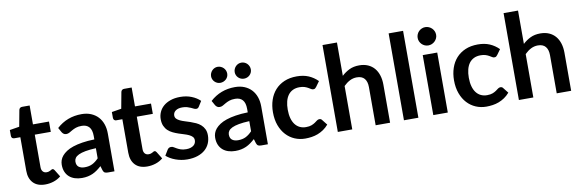

<svg xmlns="http://www.w3.org/2000/svg" viewBox="-52 -1176 4890 1617"><g transform="rotate(-10 2393.0 -367.5)"><path d="M232 8Q165 8 129.2 -29.8Q93.5 -67.5 93.5 -134V-420.5H41Q31 -420.5 24 -427Q17 -433.5 17 -446.5V-495.5L99.5 -509L125.5 -649Q128 -659 135 -664.5Q142 -670 153 -670H217V-508.5H354V-420.5H217V-142.5Q217 -118.5 228.8 -105Q240.5 -91.5 261 -91.5Q272.5 -91.5 280.2 -94.2Q288 -97 293.8 -100Q299.5 -103 304 -105.8Q308.5 -108.5 313 -108.5Q318.5 -108.5 322 -105.8Q325.5 -103 329.5 -97.5L366.5 -37.5Q339.5 -15 304.5 -3.5Q269.5 8 232 8Z M421 -441.5Q509.5 -522.5 634 -522.5Q679 -522.5 714.5 -507.8Q750 -493 774.5 -466.8Q799 -440.5 811.8 -404Q824.5 -367.5 824.5 -324V0H768.5Q751 0 741.5 -5.2Q732 -10.5 726.5 -26.5L715.5 -63.5Q696 -46 677.5 -32.8Q659 -19.5 639 -10.5Q619 -1.5 596.2 3.2Q573.5 8 546 8Q513.5 8 486 -0.8Q458.5 -9.5 438.5 -27Q418.5 -44.5 407.5 -70.5Q396.5 -96.5 396.5 -131Q396.5 -150.5 403 -169.8Q409.5 -189 424.2 -206.5Q439 -224 462.5 -239.5Q486 -255 520.2 -266.5Q554.5 -278 600 -285.2Q645.5 -292.5 704 -294V-324Q704 -375.5 682 -400.2Q660 -425 618.5 -425Q588.5 -425 568.8 -418Q549 -411 534 -402.2Q519 -393.5 506.8 -386.5Q494.5 -379.5 479.5 -379.5Q466.5 -379.5 457.5 -386.2Q448.5 -393 443 -402ZM704 -219Q650.5 -216.5 614 -209.8Q577.5 -203 555.5 -192.5Q533.5 -182 524 -168Q514.5 -154 514.5 -137.5Q514.5 -105 533.8 -91Q553 -77 584 -77Q622 -77 649.8 -90.8Q677.5 -104.5 704 -132.5Z M1104.5 8Q1037.5 8 1001.8 -29.8Q966 -67.5 966 -134V-420.5H913.5Q903.5 -420.5 896.5 -427Q889.5 -433.5 889.5 -446.5V-495.5L972 -509L998 -649Q1000.5 -659 1007.5 -664.5Q1014.5 -670 1025.5 -670H1089.5V-508.5H1226.5V-420.5H1089.5V-142.5Q1089.5 -118.5 1101.2 -105Q1113 -91.5 1133.5 -91.5Q1145 -91.5 1152.8 -94.2Q1160.5 -97 1166.2 -100Q1172 -103 1176.5 -105.8Q1181 -108.5 1185.5 -108.5Q1191 -108.5 1194.5 -105.8Q1198 -103 1202 -97.5L1239 -37.5Q1212 -15 1177 -3.5Q1142 8 1104.5 8Z M1618.5 -413Q1613.5 -405 1608 -401.8Q1602.5 -398.5 1594 -398.5Q1585 -398.5 1574.8 -403.5Q1564.5 -408.5 1551 -414.8Q1537.5 -421 1520.2 -426Q1503 -431 1479.5 -431Q1443 -431 1422.2 -415.5Q1401.5 -400 1401.5 -375Q1401.5 -358.5 1412.2 -347.2Q1423 -336 1440.8 -327.5Q1458.5 -319 1481 -312.2Q1503.5 -305.5 1526.8 -297.5Q1550 -289.5 1572.5 -279.2Q1595 -269 1612.8 -253.2Q1630.5 -237.5 1641.2 -215.5Q1652 -193.5 1652 -162.5Q1652 -125.5 1638.8 -94.2Q1625.5 -63 1599.5 -40.2Q1573.5 -17.5 1535.2 -4.8Q1497 8 1447 8Q1420.5 8 1395.2 3.2Q1370 -1.5 1346.8 -10Q1323.5 -18.5 1303.8 -30Q1284 -41.5 1269 -55L1297.5 -102Q1303 -110.5 1310.5 -115Q1318 -119.5 1329.5 -119.5Q1341 -119.5 1351.2 -113Q1361.5 -106.5 1375 -99Q1388.5 -91.5 1406.8 -85Q1425 -78.5 1453 -78.5Q1475 -78.5 1490.8 -83.8Q1506.5 -89 1516.8 -97.5Q1527 -106 1531.8 -117.2Q1536.5 -128.5 1536.5 -140.5Q1536.5 -158.5 1525.8 -170Q1515 -181.5 1497.2 -190Q1479.5 -198.5 1456.8 -205.2Q1434 -212 1410.2 -220Q1386.5 -228 1363.8 -238.8Q1341 -249.5 1323.2 -266Q1305.5 -282.5 1294.8 -306.5Q1284 -330.5 1284 -364.5Q1284 -396 1296.5 -424.5Q1309 -453 1333.2 -474.2Q1357.5 -495.5 1393.8 -508.2Q1430 -521 1477.5 -521Q1530.5 -521 1574 -503.5Q1617.5 -486 1646.5 -457.5Z M1733 -441.5Q1821.5 -522.5 1946 -522.5Q1991 -522.5 2026.5 -507.8Q2062 -493 2086.5 -466.8Q2111 -440.5 2123.8 -404Q2136.5 -367.5 2136.5 -324V0H2080.5Q2063 0 2053.5 -5.2Q2044 -10.5 2038.5 -26.5L2027.5 -63.5Q2008 -46 1989.5 -32.8Q1971 -19.5 1951 -10.5Q1931 -1.5 1908.2 3.2Q1885.5 8 1858 8Q1825.5 8 1798 -0.8Q1770.5 -9.5 1750.5 -27Q1730.5 -44.5 1719.5 -70.5Q1708.5 -96.5 1708.5 -131Q1708.5 -150.5 1715 -169.8Q1721.5 -189 1736.2 -206.5Q1751 -224 1774.5 -239.5Q1798 -255 1832.2 -266.5Q1866.5 -278 1912 -285.2Q1957.5 -292.5 2016 -294V-324Q2016 -375.5 1994 -400.2Q1972 -425 1930.5 -425Q1900.5 -425 1880.8 -418Q1861 -411 1846 -402.2Q1831 -393.5 1818.8 -386.5Q1806.5 -379.5 1791.5 -379.5Q1778.5 -379.5 1769.5 -386.2Q1760.5 -393 1755 -402ZM2016 -219Q1962.5 -216.5 1926 -209.8Q1889.5 -203 1867.5 -192.5Q1845.5 -182 1836 -168Q1826.5 -154 1826.5 -137.5Q1826.5 -105 1845.8 -91Q1865 -77 1896 -77Q1934 -77 1961.8 -90.8Q1989.5 -104.5 2016 -132.5ZM2104.5 -646Q2104.5 -632 2099 -619.8Q2093.5 -607.5 2084.2 -598.5Q2075 -589.5 2062.2 -584.2Q2049.5 -579 2035 -579Q2021 -579 2008.5 -584.2Q1996 -589.5 1986.8 -598.5Q1977.5 -607.5 1972 -619.8Q1966.5 -632 1966.5 -646Q1966.5 -660.5 1972 -673.2Q1977.5 -686 1986.8 -695.5Q1996 -705 2008.5 -710.5Q2021 -716 2035 -716Q2049.5 -716 2062.2 -710.5Q2075 -705 2084.2 -695.5Q2093.5 -686 2099 -673.2Q2104.5 -660.5 2104.5 -646ZM1902.5 -646Q1902.5 -632 1897 -619.8Q1891.5 -607.5 1881.8 -598.5Q1872 -589.5 1859.2 -584.2Q1846.5 -579 1832 -579Q1818.5 -579 1806.2 -584.2Q1794 -589.5 1784.8 -598.5Q1775.5 -607.5 1770 -619.8Q1764.5 -632 1764.5 -646Q1764.5 -660.5 1770 -673.2Q1775.5 -686 1784.8 -695.5Q1794 -705 1806.2 -710.5Q1818.5 -716 1832 -716Q1846.5 -716 1859.2 -710.5Q1872 -705 1881.8 -695.5Q1891.5 -686 1897 -673.2Q1902.5 -660.5 1902.5 -646Z M2620 -404.5Q2614.5 -397.5 2609.2 -393.5Q2604 -389.5 2594 -389.5Q2584.5 -389.5 2575.5 -395.2Q2566.5 -401 2554 -408.2Q2541.5 -415.5 2524.2 -421.2Q2507 -427 2481.5 -427Q2449 -427 2424.5 -415.2Q2400 -403.5 2383.8 -381.5Q2367.5 -359.5 2359.5 -328.2Q2351.5 -297 2351.5 -257.5Q2351.5 -216.5 2360.2 -184.5Q2369 -152.5 2385.5 -130.8Q2402 -109 2425.5 -97.8Q2449 -86.5 2478.5 -86.5Q2508 -86.5 2526.2 -93.8Q2544.5 -101 2557 -109.8Q2569.5 -118.5 2578.8 -125.8Q2588 -133 2599.5 -133Q2614.5 -133 2622 -121.5L2657.5 -76.5Q2637 -52.5 2613 -36.2Q2589 -20 2563.2 -10.2Q2537.5 -0.5 2510.2 3.5Q2483 7.5 2456 7.5Q2408.5 7.5 2366.5 -10.2Q2324.5 -28 2293 -62Q2261.5 -96 2243.2 -145.2Q2225 -194.5 2225 -257.5Q2225 -314 2241.2 -362.2Q2257.5 -410.5 2289 -445.8Q2320.5 -481 2367 -501Q2413.5 -521 2474 -521Q2531.5 -521 2574.8 -502.5Q2618 -484 2652.5 -449.5Z M2858 -458Q2888 -486 2924 -503.5Q2960 -521 3008.5 -521Q3050.5 -521 3083 -506.8Q3115.5 -492.5 3137.2 -466.8Q3159 -441 3170.2 -405.2Q3181.5 -369.5 3181.5 -326.5V0H3058V-326.5Q3058 -373.5 3036.5 -399.2Q3015 -425 2971 -425Q2939 -425 2911 -410.5Q2883 -396 2858 -371V0H2734.5V-743H2858Z M3423.5 -743V0H3300V-743Z M3692 -662.5Q3692 -646.5 3685.5 -632.5Q3679 -618.5 3668.2 -608Q3657.5 -597.5 3643 -591.2Q3628.5 -585 3612 -585Q3596 -585 3581.8 -591.2Q3567.5 -597.5 3557 -608Q3546.5 -618.5 3540.2 -632.5Q3534 -646.5 3534 -662.5Q3534 -679 3540.2 -693.5Q3546.5 -708 3557 -718.5Q3567.5 -729 3581.8 -735.2Q3596 -741.5 3612 -741.5Q3628.5 -741.5 3643 -735.2Q3657.5 -729 3668.2 -718.5Q3679 -708 3685.5 -693.5Q3692 -679 3692 -662.5ZM3675 -513V0H3551V-513Z M4168.5 -404.5Q4163 -397.5 4157.8 -393.5Q4152.5 -389.5 4142.5 -389.5Q4133 -389.5 4124 -395.2Q4115 -401 4102.5 -408.2Q4090 -415.5 4072.8 -421.2Q4055.5 -427 4030 -427Q3997.5 -427 3973 -415.2Q3948.5 -403.5 3932.2 -381.5Q3916 -359.5 3908 -328.2Q3900 -297 3900 -257.5Q3900 -216.5 3908.8 -184.5Q3917.5 -152.5 3934 -130.8Q3950.5 -109 3974 -97.8Q3997.5 -86.5 4027 -86.5Q4056.5 -86.5 4074.8 -93.8Q4093 -101 4105.5 -109.8Q4118 -118.5 4127.2 -125.8Q4136.5 -133 4148 -133Q4163 -133 4170.5 -121.5L4206 -76.5Q4185.5 -52.5 4161.5 -36.2Q4137.5 -20 4111.8 -10.2Q4086 -0.5 4058.8 3.5Q4031.5 7.5 4004.5 7.5Q3957 7.5 3915 -10.2Q3873 -28 3841.5 -62Q3810 -96 3791.8 -145.2Q3773.5 -194.5 3773.5 -257.5Q3773.5 -314 3789.8 -362.2Q3806 -410.5 3837.5 -445.8Q3869 -481 3915.5 -501Q3962 -521 4022.5 -521Q4080 -521 4123.2 -502.5Q4166.5 -484 4201 -449.5Z M4406.5 -458Q4436.5 -486 4472.5 -503.5Q4508.5 -521 4557 -521Q4599 -521 4631.5 -506.8Q4664 -492.5 4685.8 -466.8Q4707.5 -441 4718.8 -405.2Q4730 -369.5 4730 -326.5V0H4606.5V-326.5Q4606.5 -373.5 4585 -399.2Q4563.5 -425 4519.5 -425Q4487.5 -425 4459.5 -410.5Q4431.5 -396 4406.5 -371V0H4283V-743H4406.5Z"/></g></svg>

Font: Lato
Style: Bold
Weight: 700
Designer: Lukasz Dziedzic with Adam Twardoch and Botio Nikoltchev
Foundry: tyPoland Lukasz Dziedzic
Version: Version 2.010; 2014-09-01; http://www.latofonts.com/; ttfaut